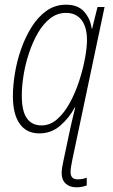

<svg xmlns="http://www.w3.org/2000/svg" viewBox="-20 -559 483 819"><path d="M306 240Q277 240 260 224Q243 208 243 179Q243 160 251 125L281 -17Q286 -38 291 -60Q296 -82 301 -101H299Q276 -57 237.5 -23.5Q199 10 148 10Q93 10 64 -31Q35 -72 35 -149Q35 -193 43.5 -245.5Q52 -298 70 -349.5Q88 -401 115 -444Q142 -487 178.5 -513Q215 -539 262 -539Q313 -539 339.5 -508.5Q366 -478 371 -437H373L396 -529H426L288 125Q285 141 283 153Q281 165 281 175Q281 206 311 206Q323 206 332.5 204Q342 202 350 199V232Q342 235 331 237.5Q320 240 306 240ZM157 -24Q194 -24 224.5 -51Q255 -78 278.5 -121.5Q302 -165 318 -214.5Q334 -264 342.5 -310Q351 -356 351 -388Q351 -444 327.5 -474Q304 -504 262 -504Q224 -504 194 -480.5Q164 -457 141.5 -418Q119 -379 103.5 -332Q88 -285 80.5 -238Q73 -191 73 -152Q73 -85 94.5 -54.5Q116 -24 157 -24Z"/></svg>

Font: Noto Sans Condensed ExtraLight
Style: Italic
Weight: 200
Width: 3
Italic angle: -12°
Designer: Monotype Design Team
Foundry: Monotype Imaging Inc.
Version: Version 2.013; ttfautohint (v1.8.4.7-5d5b)